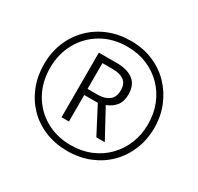

<svg xmlns="http://www.w3.org/2000/svg" viewBox="-155 -909 1140 1104"><g transform="rotate(30 415.5 -357.0)"><path d="M414 9Q332 9 264.5 -19Q197 -47 149 -97Q101 -147 75 -213.5Q49 -280 49 -357Q49 -438 77 -505Q105 -572 155 -621Q205 -670 271.5 -696.5Q338 -723 416 -723Q497 -723 564 -695Q631 -667 679.5 -616.5Q728 -566 755 -499.5Q782 -433 782 -356Q782 -278 754.5 -211Q727 -144 678 -95Q629 -46 561.5 -18.5Q494 9 414 9ZM414 -30Q486 -30 546 -55Q606 -80 649.5 -125Q693 -170 716.5 -229Q740 -288 740 -357Q740 -426 716.5 -485.5Q693 -545 649.5 -589.5Q606 -634 546.5 -659Q487 -684 415 -684Q320 -684 246.5 -641Q173 -598 131.5 -524Q90 -450 90 -357Q90 -263 131 -189.5Q172 -116 245.5 -73Q319 -30 414 -30ZM289 -143V-572H409Q478 -572 517.5 -542Q557 -512 557 -448Q557 -400 533.5 -372Q510 -344 474 -331L576 -143H520L428 -319H338V-143ZM405 -359Q450 -359 478.5 -380Q507 -401 507 -447Q507 -491 480 -510.5Q453 -530 406 -530H337V-359Z"/></g></svg>

Font: Noto Sans Georgian Condensed Light
Style: Regular
Weight: 300
Width: 3
Designer: Monotype Design Team, Akaki Razmadze
Foundry: Google LLC
Version: Version 2.005; ttfautohint (v1.8.4.7-5d5b)